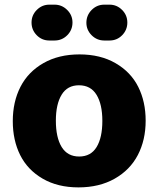

<svg xmlns="http://www.w3.org/2000/svg" viewBox="-20 -794 684 829"><path d="M116.2 -696.8Q116.2 -728.5 138.9 -751.2Q161.6 -773.9 192.9 -773.9H215.8Q247.1 -773.9 270 -751.2Q293 -728.5 293 -696.8Q293 -664.6 270.3 -641.8Q247.6 -619.1 215.8 -619.1H192.9Q161.1 -619.1 138.7 -641.8Q116.2 -664.6 116.2 -696.8ZM353 -695.8Q353 -728 375.7 -751Q398.4 -773.9 430.2 -773.9H453.1Q484.4 -773.9 507.1 -751.2Q529.8 -728.5 529.8 -696.8Q529.8 -664.6 507.3 -641.8Q484.9 -619.1 453.1 -619.1H430.2Q398.4 -619.1 375.7 -641.8Q353 -664.6 353 -695.8ZM35.2 -271Q35.2 -354.5 68.4 -419.2Q101.6 -483.9 167.5 -521.5Q233.4 -559.1 323.2 -559.1Q413.6 -559.1 479.2 -521Q544.9 -482.9 576.9 -418.9Q608.9 -355 608.9 -272.9Q608.9 -189.5 575.2 -124.8Q541.5 -60.1 475.1 -22.5Q408.7 15.1 318.8 15.1Q229 15.1 164.1 -22.7Q99.1 -60.5 67.1 -124.5Q35.2 -188.5 35.2 -271ZM221.2 -272.9Q221.2 -200.2 246.3 -159.2Q271.5 -118.2 321.8 -118.2Q372.1 -118.2 397 -158.9Q421.9 -199.7 421.9 -272Q421.9 -343.8 396.7 -384.8Q371.6 -425.8 320.8 -425.8Q271 -425.8 246.1 -385Q221.2 -344.2 221.2 -272.9Z"/></svg>

Font: Jellee Roman
Style: Bold
Weight: 700
Designer: Alfredo Marco Pradil
Foundry: Alfredo Marco Pradil and JAM Design
Version: Version 1.000